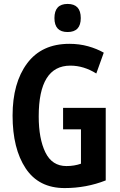

<svg xmlns="http://www.w3.org/2000/svg" viewBox="-20 -947 609 977"><path d="M257 -855Q257 -784 324 -784Q391 -784 391 -855Q391 -927 324 -927Q257 -927 257 -855ZM301 -289H392V-114Q358 -102 318 -102Q245 -102 211 -171.5Q177 -241 177 -355Q177 -613 338 -613Q406 -613 470 -573L508 -679Q473 -699 428.5 -711.5Q384 -724 333 -724Q192 -724 118 -624.5Q44 -525 44 -359Q44 -191 110.5 -90.5Q177 10 309 10Q419 10 518 -29V-398H301Z"/></svg>

Font: Noto Sans UI Condensed
Style: Bold
Weight: 700
Width: 3
Designer: Monotype Design Team
Foundry: Monotype Imaging Inc.
Version: 1.001